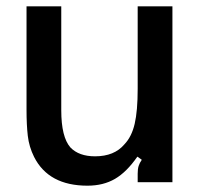

<svg xmlns="http://www.w3.org/2000/svg" viewBox="-20 -577 632 608"><path d="M88 -80Q72 -112 68 -147Q64 -182 64 -229V-557H174V-228Q174 -143 203 -110Q230 -82 281 -82Q342 -82 374 -120Q397 -144 406.5 -185Q416 -226 416 -296V-557H526V0H416V-27Q416 -42 419 -51.5Q422 -61 429 -71L415 -81Q381 -32 344 -10.5Q307 11 257 11Q134 11 88 -80Z"/></svg>

Font: Open Sauce Sans Medium
Style: Regular
Weight: 500
Designer: Alfredo Marco Pradil
Foundry: Creative Sauce Fz LLC
Version: Version 1.477